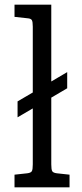

<svg xmlns="http://www.w3.org/2000/svg" viewBox="-20 -800 349 820"><path d="M42 -780H199V-452L267 -492V-423L199 -383V-98Q199 -76 203 -69Q207 -62 222 -60L277 -54V0H42V-54L97 -60Q112 -62 116 -69Q120 -76 120 -98V-337L55 -299V-367L120 -405V-686Q120 -707 116 -714Q112 -721 97 -722L42 -728Z"/></svg>

Font: Enriqueta
Style: Regular
Weight: 400
Designer: Viviana Monsalve, Gustavo Ibarra
Foundry: Viviana Monsalve, Gustavo Ibarra
Version: Version 1.002